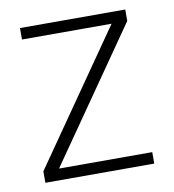

<svg xmlns="http://www.w3.org/2000/svg" viewBox="-64 -569 569 627"><g transform="rotate(-10 220.0 -256.0)"><path d="M37 0V-38L340 -474H43V-512H392V-474L89 -38H398V0Z"/></g></svg>

Font: DM Sans 12pt ExtraLight
Style: Regular
Weight: 250
Version: Version 4.004;gftools[0.9.30]